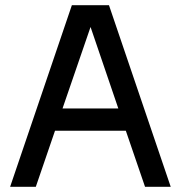

<svg xmlns="http://www.w3.org/2000/svg" viewBox="-20 -720 697 740"><path d="M19 0H118L192 -216H465L539 0H638L400 -700H257ZM221 -302 329 -616 436 -302Z"/></svg>

Font: Uncut Sans Medium
Style: Regular
Weight: 500
Designer: Kasper Nordkvist
Foundry: UNCUT.wtf
Version: Version 1.304;Glyphs 3.2 (3246)